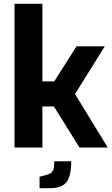

<svg xmlns="http://www.w3.org/2000/svg" viewBox="-20 -783 594 1019"><path d="M57 -763H205V-351H268L386 -537H536L378 -284L552 0H402L266 -218H205V0H57ZM190 155 217 148Q238 143 248.5 136.5Q259 130 263.5 115.5Q268 101 268 73H358Q358 151 333 183.5Q308 216 242 216H190Z"/></svg>

Font: Exo
Style: Bold
Weight: 700
Designer: Natanael Gama
Foundry: Natanael Gama
Version: Version 1.500; ttfautohint (v1.6)